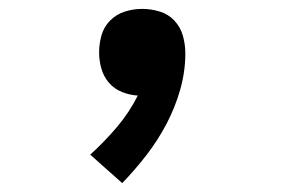

<svg xmlns="http://www.w3.org/2000/svg" viewBox="-20 -207 640 432"><path d="M255 205 183 141Q215 112 243 79Q271 46 290 8Q272 7 254.5 0Q237 -7 225 -21Q213 -35 208 -53Q203 -71 203 -89Q203 -109 208.5 -128Q214 -147 228 -161Q242 -175 261 -181Q280 -187 300 -187Q320 -187 339.5 -181Q359 -175 372.5 -160.5Q386 -146 391.5 -126.5Q397 -107 397 -87Q397 -46 385.5 -5.5Q374 35 354.5 72Q335 109 309.5 142Q284 175 255 205Z"/></svg>

Font: Iosevka Curly Slab Extended
Style: Bold
Weight: 700
Width: 7
Monospace: yes
Designer: Belleve Invis
Foundry: Belleve Invis
Version: Version 11.1.0; ttfautohint (v1.8.3)